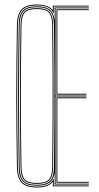

<svg xmlns="http://www.w3.org/2000/svg" viewBox="-20 -825 438 850"><path d="M143 5Q95.8 5 75.8 -16Q55.8 -37 55 -85Q53.5 -169.5 52.8 -246.9Q52 -324.2 52 -399.5Q52 -474.8 52.8 -552.2Q53.5 -629.8 55 -714Q55.8 -762.8 75.8 -783.9Q95.8 -805 143 -805Q168.2 -805 185.4 -799.1Q202.5 -793.2 213 -780.5H214V-792.8V-800H373V-796H218V-780.8V-766.5H217Q208.2 -784.8 190.4 -792.9Q172.5 -801 143 -801Q98 -801 78.9 -781.2Q59.8 -761.5 59 -714Q57.5 -626.2 56.8 -548.4Q56 -470.5 56 -396.2Q56 -322 56.8 -245.8Q57.5 -169.5 59 -85Q59.8 -38.2 79 -18.6Q98.2 1 143 1Q172.5 1 190.4 -7.1Q208.2 -15.2 217 -33.2H218V-20V-4H373V0H214V-10.2V-19.5H213Q203 -7.2 186.2 -1.1Q169.5 5 143 5ZM143 -3Q99.2 -3 81.5 -21.6Q63.8 -40.2 63 -85Q61.5 -172.2 60.8 -250Q60 -327.8 60 -402.2Q60 -476.8 60.8 -553.2Q61.5 -629.8 63 -714Q63.8 -760 81.5 -778.5Q99.2 -797 143 -797Q180.2 -797 198.5 -783.5Q216.8 -770 221 -738.2H222V-765.8V-792H373V-788H226V-402H363V-398H226V-12H373V-8H222V-33.5V-56H221Q216 -28 197.8 -15.5Q179.5 -3 143 -3ZM143 -7Q184.8 -7 201.6 -24.2Q218.5 -41.5 219 -85Q220.5 -197.5 221 -298.5Q221.5 -399.5 221 -500.5Q220.5 -601.5 219 -714Q218.5 -758 201.9 -775.5Q185.2 -793 143 -793Q101.2 -793 84.5 -775.6Q67.8 -758.2 67 -713.8Q65.5 -626 64.8 -548.1Q64 -470.2 64 -396.1Q64 -322 64.8 -245.8Q65.5 -169.5 67 -85.2Q67.8 -41.5 84.5 -24.2Q101.2 -7 143 -7ZM143 -11Q102.2 -11 87 -27.5Q71.8 -44 71 -85.2Q69 -201.5 68.4 -302.1Q67.8 -402.8 68.4 -502Q69 -601.2 71 -713.8Q71.8 -755.8 87 -772.4Q102.2 -789 143 -789Q183.2 -789 198.9 -772.6Q214.5 -756.2 215 -714Q216.5 -601.5 217 -500.5Q217.5 -399.5 217 -298.6Q216.5 -197.8 215 -85Q214.5 -43.5 198.9 -27.2Q183.2 -11 143 -11ZM143 -15Q181.8 -15 196.1 -30.1Q210.5 -45.2 211 -85Q212.5 -197.5 213 -298.4Q213.5 -399.2 213 -500.2Q212.5 -601.2 211 -714Q210.5 -754.5 196.1 -769.8Q181.8 -785 143 -785Q103.8 -785 89.8 -769.4Q75.8 -753.8 75 -713.8Q73 -597.2 72.4 -496.6Q71.8 -396 72.4 -296.9Q73 -197.8 75 -85.2Q75.8 -46 89.8 -30.5Q103.8 -15 143 -15ZM230 -16V-394H363V-390H234V-20H373V-16ZM230 -406V-784H373V-780H234V-410H363V-406Z"/></svg>

Font: Big Shoulders Inline Thin
Style: Regular
Weight: 100
Designer: Patric King
Foundry: XO Type Co
Version: Version 2.002